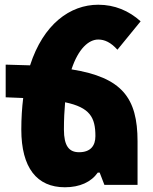

<svg xmlns="http://www.w3.org/2000/svg" viewBox="-20 -781 648 811"><path d="M561 -184C561 -368 495 -454 282 -488C311 -576 355 -614 395 -614C422 -614 448 -602 476 -571L574 -691C524 -736 464 -761 395 -761C276 -761 163 -679 107 -505C75 -506 41 -507 4 -508V-370C31 -369 55 -368 78 -367C73 -327 70 -282 70 -234C70 -72 136 10 254 10C317 10 365 -12 393 -52H401L421 0H561ZM250 -234C250 -277 252 -315 255 -349C360 -327 383 -285 383 -206C383 -166 363 -138 314 -138C272 -138 250 -164 250 -234Z"/></svg>

Font: Noto Sans Armenian SemiCondensed Black
Style: Regular
Weight: 900
Width: 4
Designer: Monotype Design Team
Foundry: Monotype Imaging Inc.
Version: Version 2.008